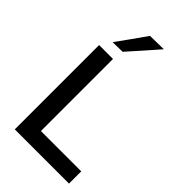

<svg xmlns="http://www.w3.org/2000/svg" viewBox="-287 -1059 1148 1148"><g transform="rotate(45 287.5 -484.5)"><path d="M84.5 0V-713H202V-103.5H543V0ZM129.5 -782.5Q163 -829 196 -875Q228.5 -921 261 -967L376 -969Q334.5 -921 293.5 -875Q252.5 -829 212.5 -784Z"/></g></svg>

Font: Heraclito Medium
Style: Regular
Weight: 500
Designer: Kostas Bartsokas (font) & Cristiano Sobral (main changes)
Foundry: Kostas Bartsokas (font) & Cristiano Sobral (main changes)
Version: Version 1.00;July 8, 2020;FontCreator 13.0.0.2655 64-bit